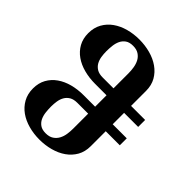

<svg xmlns="http://www.w3.org/2000/svg" viewBox="-201 -858 1000 1000"><g transform="rotate(45 298.5 -358.5)"><path d="M464.8 -451.2H568.4V-399.9H464.8V-315.9H568.4V-264.6H464.8V-154.3Q464.8 -113.3 447.3 -82.5Q429.7 -51.8 400.1 -31Q370.6 -10.3 331.8 0.2Q293 10.7 251 10.7Q209 10.7 170.7 0.2Q132.3 -10.3 103 -31Q73.7 -51.8 56.4 -82.8Q39.1 -113.8 39.1 -154.3Q39.1 -194.3 55.9 -224.6Q72.8 -254.9 101.6 -275.1Q130.4 -295.4 168.9 -305.7Q207.5 -315.9 251 -315.9H335.4V-399.9H251Q207.5 -399.9 168.9 -410.2Q130.4 -420.4 101.6 -440.7Q72.8 -460.9 55.9 -491.2Q39.1 -521.5 39.1 -561.5Q39.1 -602.1 56.4 -633.1Q73.7 -664.1 103 -684.8Q132.3 -705.6 170.7 -716.1Q209 -726.6 251 -726.6Q293 -726.6 331.8 -716.1Q370.6 -705.6 400.1 -684.8Q429.7 -664.1 447.3 -633.3Q464.8 -602.5 464.8 -561.5ZM172.4 -561.5Q172.4 -541.5 175.5 -521.7Q178.7 -502 187.7 -486.3Q196.8 -470.7 213.1 -460.9Q229.5 -451.2 255.9 -451.2H335.4V-561.5Q335.4 -582 332 -603Q328.6 -624 319.6 -641.1Q310.5 -658.2 293.9 -669.2Q277.3 -680.2 251 -680.2Q224.6 -680.2 209 -669.2Q193.4 -658.2 185.3 -641.1Q177.2 -624 174.8 -603Q172.4 -582 172.4 -561.5ZM251 -35.6Q277.3 -35.6 293.9 -46.6Q310.5 -57.6 319.8 -74.7Q329.1 -91.8 332.3 -112.8Q335.4 -133.8 335.4 -154.3V-264.6H255.9Q229.5 -264.6 213.1 -254.9Q196.8 -245.1 187.7 -229.5Q178.7 -213.9 175.5 -194.1Q172.4 -174.3 172.4 -154.3Q172.4 -133.8 174.8 -112.8Q177.2 -91.8 185.3 -74.7Q193.4 -57.6 209 -46.6Q224.6 -35.6 251 -35.6Z"/></g></svg>

Font: Arian AMU Serif
Style: Bold
Weight: 700
Designer: Ruben Hakobyan (Tarumian)
Foundry: Ruben Hakobyan (Tarumian)
Version: Version 1.002